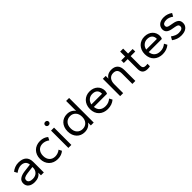

<svg xmlns="http://www.w3.org/2000/svg" viewBox="384 -2172 3685 3685"><g transform="rotate(-45 2226.5 -329.5)"><path d="M229 10Q148 10 100 -27Q52 -64 52 -130Q52 -196 100.5 -230Q149 -264 229 -275L399 -296Q393 -354 357.5 -381.5Q322 -409 267 -409Q199 -409 119 -351L86 -413Q123 -444 169.5 -462Q216 -480 267 -480Q373 -480 427 -431Q481 -382 481 -286V0H403V-73Q377 -31 332 -10.5Q287 10 229 10ZM244 -61Q282 -61 311.5 -73Q341 -85 360.5 -105.5Q380 -126 390 -152Q400 -178 400 -206V-229L250 -210Q194 -202 164.5 -186Q135 -170 135 -132Q135 -98 164 -79.5Q193 -61 244 -61Z M855 10Q801 10 756.5 -7.5Q712 -25 680 -57Q648 -89 630 -134Q612 -179 612 -235Q612 -291 630 -336Q648 -381 680 -413Q712 -445 756.5 -462.5Q801 -480 855 -480Q906 -480 947.5 -465Q989 -450 1021 -422L990 -361Q958 -386 923 -397.5Q888 -409 855 -409Q819 -409 789.5 -397Q760 -385 739 -362.5Q718 -340 706.5 -307.5Q695 -275 695 -235Q695 -194 706.5 -162Q718 -130 739 -107.5Q760 -85 789.5 -73Q819 -61 855 -61Q888 -61 923 -72.5Q958 -84 990 -109L1021 -48Q989 -20 947.5 -5Q906 10 855 10Z M1147 0V-470H1228V0ZM1187 -574Q1165 -574 1151 -587.5Q1137 -601 1137 -622Q1137 -643 1151 -656Q1165 -669 1187 -669Q1210 -669 1224 -656Q1238 -643 1238 -622Q1238 -601 1224 -587.5Q1210 -574 1187 -574Z M1585 10Q1536 10 1495 -7Q1454 -24 1424 -56Q1394 -88 1377 -133Q1360 -178 1360 -235Q1360 -292 1377 -337Q1394 -382 1424 -414Q1454 -446 1495 -463Q1536 -480 1585 -480Q1643 -480 1687 -457Q1731 -434 1754 -396V-668H1835V0H1757V-79Q1735 -39 1690 -14.5Q1645 10 1585 10ZM1600 -61Q1669 -61 1713 -107.5Q1757 -154 1757 -235Q1757 -316 1713 -362.5Q1669 -409 1600 -409Q1531 -409 1487 -362.5Q1443 -316 1443 -235Q1443 -154 1487 -107.5Q1531 -61 1600 -61Z M2212 10Q2159 10 2114 -6.5Q2069 -23 2036 -54Q2003 -85 1984.5 -130.5Q1966 -176 1966 -235Q1966 -291 1984 -336.5Q2002 -382 2033.5 -414Q2065 -446 2107.5 -463Q2150 -480 2199 -480Q2251 -480 2292 -464.5Q2333 -449 2362 -421.5Q2391 -394 2406.5 -357Q2422 -320 2422 -277Q2422 -261 2417.5 -241.5Q2413 -222 2406 -210H2049Q2056 -138 2101 -99.5Q2146 -61 2219 -61Q2266 -61 2301.5 -75.5Q2337 -90 2370 -117L2402 -56Q2325 10 2212 10ZM2202 -409Q2147 -409 2104.5 -374.5Q2062 -340 2049 -278H2338Q2339 -281 2339 -288Q2339 -342 2305 -375.5Q2271 -409 2202 -409Z M2884 0V-280Q2884 -348 2856.5 -378.5Q2829 -409 2772 -409Q2706 -409 2670 -363.5Q2634 -318 2634 -240V0H2553V-470H2631V-396Q2652 -435 2693 -457.5Q2734 -480 2792 -480Q2873 -480 2919 -434Q2965 -388 2965 -289V0Z M3296 6Q3226 6 3191.5 -27.5Q3157 -61 3157 -132V-400H3052V-470H3157V-604H3238V-470H3362V-400H3238V-138Q3238 -64 3311 -64Q3323 -64 3338 -65Q3353 -66 3362 -68V-2Q3351 2 3332.5 4Q3314 6 3296 6Z M3701 10Q3648 10 3603 -6.5Q3558 -23 3525 -54Q3492 -85 3473.5 -130.5Q3455 -176 3455 -235Q3455 -291 3473 -336.5Q3491 -382 3522.5 -414Q3554 -446 3596.5 -463Q3639 -480 3688 -480Q3740 -480 3781 -464.5Q3822 -449 3851 -421.5Q3880 -394 3895.5 -357Q3911 -320 3911 -277Q3911 -261 3906.5 -241.5Q3902 -222 3895 -210H3538Q3545 -138 3590 -99.5Q3635 -61 3708 -61Q3755 -61 3790.5 -75.5Q3826 -90 3859 -117L3891 -56Q3814 10 3701 10ZM3691 -409Q3636 -409 3593.5 -374.5Q3551 -340 3538 -278H3827Q3828 -281 3828 -288Q3828 -342 3794 -375.5Q3760 -409 3691 -409Z M4205 10Q4151 10 4105 -6.5Q4059 -23 4015 -55L4052 -121Q4095 -91 4131.5 -76Q4168 -61 4206 -61Q4318 -61 4318 -130Q4318 -158 4301.5 -171.5Q4285 -185 4243 -193L4158 -209Q4030 -233 4030 -332Q4030 -362 4041.5 -389Q4053 -416 4075.5 -436Q4098 -456 4132 -468Q4166 -480 4211 -480Q4262 -480 4306.5 -464.5Q4351 -449 4386 -423L4350 -359Q4320 -381 4286 -395Q4252 -409 4214 -409Q4167 -409 4140 -392.5Q4113 -376 4113 -341Q4113 -318 4129 -305Q4145 -292 4183 -285L4268 -269Q4332 -257 4366.5 -227Q4401 -197 4401 -138Q4401 -73 4351 -31.5Q4301 10 4205 10Z"/></g></svg>

Font: Celebes
Style: Regular
Weight: 400
Designer: Anugrah Pasau
Foundry: Lafontype
Version: Version 1.000; ttfautohint (v1.8.4)